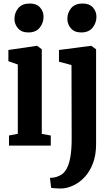

<svg xmlns="http://www.w3.org/2000/svg" viewBox="-20 -826 618 1089"><path d="M31 0V-57.5L81 -67V-460L27.5 -479V-542.5L188 -566H191L217 -546.5V-66.5L268 -57.5V0ZM140 -642Q102 -642 82 -665.5Q62 -689 62 -718.5Q62 -754 83.8 -780Q105.5 -806 148.5 -806H149.5Q187.5 -806 207.2 -783.5Q227 -761 227 -731.5Q227 -696 205.2 -669Q183.5 -642 141 -642ZM330.5 243Q323 243 310.2 242.8Q297.5 242.5 285.8 241.5Q274 240.5 270 239L263.5 183Q270.5 183 285 181Q299.5 179 315.5 171.5Q341.5 160.5 357 132.8Q372.5 105 379.5 62.5Q386.5 20 386.5 -36L385.5 -457L314.5 -476V-542.5L495 -566H498L525 -546.5V-8.5Q525 53.5 507.2 100.2Q489.5 147 460.5 178Q431.5 209 397.2 225.2Q363 241.5 330.5 243ZM440 -642Q402 -642 382 -665.5Q362 -689 362 -718.5Q362 -754 383.8 -780Q405.5 -806 448.5 -806H449.5Q487.5 -806 507.2 -783.5Q527 -761 527 -731.5Q527 -696 505.2 -669Q483.5 -642 441 -642Z"/></svg>

Font: Merriweather 24pt SemiCondensed
Style: Bold
Weight: 700
Width: 4
Designer: Eben Sorkin
Foundry: Eben Sorkin
Version: Version 2.100